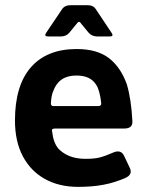

<svg xmlns="http://www.w3.org/2000/svg" viewBox="-20 -713 578 748"><path d="M374.3 -311.7Q368.7 -362.3 354.3 -383.3Q331.7 -419.3 276.7 -418.7Q242.7 -418.7 220.2 -403.2Q197.7 -387.7 185.7 -353.7Q180.3 -340.3 178.3 -312.7Q177.3 -299.7 188 -299.7H362.3Q375.7 -299.7 374.3 -311.7ZM183.3 -199.3Q188 -156.7 208 -133.3Q244.7 -95.7 307.7 -94.3Q344.7 -93.7 366.3 -99Q390.3 -105 421.7 -119Q452 -131.7 464 -104.7L485 -60.3Q499 -33.3 468.3 -19.7Q423.7 -0.7 383.3 6.7Q340.3 15 283.7 15Q210.3 15 155 -15.7Q99.7 -46.3 69 -104.2Q38.3 -162 38.3 -243.3Q38.3 -380.3 100.7 -451.2Q163 -522 278.7 -522Q358 -522 404.2 -486.7Q450.3 -451.3 474.3 -384Q491.3 -326.3 495.7 -242.3Q498 -213 466 -212.3H193.3Q178.7 -212 183.3 -199.3ZM159.7 -585 223 -679Q233 -692.7 254.7 -692.7H322.3Q343 -692.7 352.3 -678.7L414.3 -585.7Q425 -570.3 406.3 -571H357Q336.3 -571.7 323.7 -587.3L294 -623.7Q288.3 -632.3 281.3 -623.7L250.7 -586.3Q239 -571.7 218.7 -571H167.7Q150.3 -571 159.7 -585Z"/></svg>

Font: Vivano Light
Style: Regular
Weight: 300
Designer: Joe Prince, Josias Burgherr
Version: Version 2.064;September 19, 2022;FontCreator 14.0.0.2877 64-